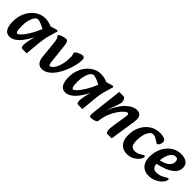

<svg xmlns="http://www.w3.org/2000/svg" viewBox="229 -1498 2521 2521"><g transform="rotate(45 1489.0 -237.5)"><path d="M133 16Q77 16 50.5 -30Q24 -76 24 -157Q24 -230 46 -291Q68 -352 106.5 -396.5Q145 -441 194.5 -465.5Q244 -490 299 -490Q342 -490 377.5 -478.5Q413 -467 438 -455L409 -340Q382 -358 349 -374.5Q316 -391 287 -401.5Q258 -412 242 -412Q217 -412 195.5 -383Q174 -354 161.5 -305.5Q149 -257 149 -198Q149 -144 156 -114.5Q163 -85 180 -85Q193 -85 222.5 -113.5Q252 -142 294.5 -210Q337 -278 386 -396L418 -304Q364 -184 315 -114Q266 -44 221 -14Q176 16 133 16ZM377 10Q353 10 347 -7.5Q341 -25 341 -47Q341 -64 345.5 -90Q350 -116 357 -146Q364 -176 372 -204L394 -279L363 -305L387 -456Q419 -461 445 -469Q471 -477 490 -483Q509 -489 517 -489Q531 -489 531 -474Q531 -468 518.5 -431.5Q506 -395 491.5 -338.5Q477 -282 470 -214L449 10Z M733 16Q690 16 662.5 -15Q635 -46 629 -107L607 -331Q605 -354 600.5 -377.5Q596 -401 589 -415Q582 -429 577 -434.5Q572 -440 572 -448Q572 -456 584.5 -463.5Q597 -471 615.5 -477.5Q634 -484 652.5 -487.5Q671 -491 683 -491Q703 -491 714 -472Q725 -453 731 -397L758 -143Q761 -114 767.5 -100Q774 -86 786 -86Q795 -86 813 -100.5Q831 -115 850 -148.5Q869 -182 882 -236.5Q895 -291 895 -370Q895 -394 888.5 -407Q882 -420 882 -430Q882 -440 894 -451Q906 -462 924 -471Q942 -480 960 -485.5Q978 -491 989 -491Q1002 -491 1015 -483.5Q1028 -476 1028 -446Q1028 -399 1014 -338Q1000 -277 974 -215.5Q948 -154 911.5 -101Q875 -48 830 -16Q785 16 733 16Z M1168 16Q1112 16 1085.5 -30Q1059 -76 1059 -157Q1059 -230 1081 -291Q1103 -352 1141.5 -396.5Q1180 -441 1229.5 -465.5Q1279 -490 1334 -490Q1377 -490 1412.5 -478.5Q1448 -467 1473 -455L1444 -340Q1417 -358 1384 -374.5Q1351 -391 1322 -401.5Q1293 -412 1277 -412Q1252 -412 1230.5 -383Q1209 -354 1196.5 -305.5Q1184 -257 1184 -198Q1184 -144 1191 -114.5Q1198 -85 1215 -85Q1228 -85 1257.5 -113.5Q1287 -142 1329.5 -210Q1372 -278 1421 -396L1453 -304Q1399 -184 1350 -114Q1301 -44 1256 -14Q1211 16 1168 16ZM1412 10Q1388 10 1382 -7.5Q1376 -25 1376 -47Q1376 -64 1380.5 -90Q1385 -116 1392 -146Q1399 -176 1407 -204L1429 -279L1398 -305L1422 -456Q1454 -461 1480 -469Q1506 -477 1525 -483Q1544 -489 1552 -489Q1566 -489 1566 -474Q1566 -468 1553.5 -431.5Q1541 -395 1526.5 -338.5Q1512 -282 1505 -214L1484 10Z M1948 10Q1936 10 1929.5 -2Q1923 -14 1921 -28Q1919 -42 1919 -51Q1919 -65 1921 -85.5Q1923 -106 1926 -129Q1929 -152 1932 -170L1949 -274Q1952 -294 1955.5 -313Q1959 -332 1959 -349Q1959 -363 1953 -370Q1947 -377 1938 -377Q1925 -377 1896.5 -352.5Q1868 -328 1835.5 -282Q1803 -236 1777 -171.5Q1751 -107 1743 -29L1713 -178Q1743 -265 1780.5 -324.5Q1818 -384 1857.5 -420.5Q1897 -457 1934 -473.5Q1971 -490 1999 -490Q2031 -490 2050.5 -478Q2070 -466 2078.5 -446Q2087 -426 2087 -402Q2087 -376 2083.5 -352.5Q2080 -329 2076 -303L2028 10ZM1643 14Q1630 14 1623.5 9.5Q1617 5 1616 -14Q1615 -33 1620 -75L1667 -491H1746Q1765 -491 1777 -469Q1789 -447 1789 -419Q1789 -406 1780.5 -378.5Q1772 -351 1760.5 -320.5Q1749 -290 1741 -267L1715 -185L1759 -191L1742 -29Q1741 -17 1728 -9Q1715 -1 1697.5 4Q1680 9 1664.5 11.5Q1649 14 1643 14Z M2318 16Q2238 16 2194 -33Q2150 -82 2150 -174Q2150 -264 2186 -336Q2222 -408 2285 -449.5Q2348 -491 2429 -491Q2476 -491 2508.5 -478.5Q2541 -466 2541 -431Q2541 -415 2535 -398.5Q2529 -382 2519.5 -370.5Q2510 -359 2501 -359Q2496 -359 2488.5 -362.5Q2481 -366 2476 -370Q2466 -377 2450 -387.5Q2434 -398 2415.5 -406Q2397 -414 2378 -414Q2349 -414 2326 -385.5Q2303 -357 2290.5 -309.5Q2278 -262 2278 -206Q2278 -138 2298 -111.5Q2318 -85 2359 -85Q2393 -85 2419 -97Q2445 -109 2468 -124Q2477 -130 2483.5 -133Q2490 -136 2495 -136Q2500 -136 2503 -131.5Q2506 -127 2506 -121Q2506 -103 2491.5 -79.5Q2477 -56 2451 -34Q2425 -12 2391 2Q2357 16 2318 16Z M2715 16Q2638 16 2593.5 -32.5Q2549 -81 2549 -166Q2549 -237 2569.5 -296Q2590 -355 2627.5 -399Q2665 -443 2714.5 -467Q2764 -491 2821 -491Q2888 -491 2926.5 -462Q2965 -433 2965 -378Q2965 -323 2927 -282Q2889 -241 2819.5 -212Q2750 -183 2655 -163L2642 -226Q2695 -233 2739 -250Q2783 -267 2810.5 -295Q2838 -323 2838 -360Q2839 -386 2829 -401Q2819 -416 2795 -416Q2760 -416 2733.5 -386.5Q2707 -357 2692.5 -309Q2678 -261 2678 -206Q2678 -140 2697 -113.5Q2716 -87 2759 -87Q2803 -87 2839 -102.5Q2875 -118 2900 -134Q2908 -139 2914.5 -142.5Q2921 -146 2926 -146Q2932 -146 2935 -141.5Q2938 -137 2938 -131Q2938 -113 2922.5 -88Q2907 -63 2877.5 -39.5Q2848 -16 2807 0Q2766 16 2715 16Z"/></g></svg>

Font: Alkatra Medium
Style: Regular
Weight: 500
Designer: Suman Bhandary
Version: Version 1.100;gftools[0.9.22]